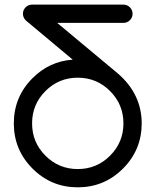

<svg xmlns="http://www.w3.org/2000/svg" viewBox="-20 -801 665 821"><path d="M312.5 -468.8Q231.4 -468.8 174.3 -411.6Q117.2 -354.5 117.2 -273.4Q117.2 -192.4 174.3 -135.3Q231.4 -78.1 312.5 -78.1Q393.6 -78.1 450.7 -135.3Q507.8 -192.4 507.8 -273.4Q507.8 -354.5 450.7 -411.6Q393.6 -468.8 312.5 -468.8ZM507.8 -781.2Q523.9 -781.2 535.4 -769.8Q546.9 -758.3 546.9 -742.2Q546.9 -726.1 535.4 -714.6Q523.9 -703.1 507.8 -703.1H224.6L486.8 -484.4Q585.9 -396.5 585.9 -273.4Q585.9 -160.2 505.9 -80.1Q425.8 0 312.5 0Q199.2 0 119.1 -80.1Q39.1 -160.2 39.1 -273.4Q39.1 -386.7 119.1 -466.8Q191.4 -539.1 291 -545.9L88.9 -714.8V-715.3Q78.1 -726.6 78.1 -742.2Q78.1 -758.3 89.6 -769.8Q101.1 -781.2 117.2 -781.2Z"/></svg>

Font: Comfortaa
Style: Regular
Weight: 400
Designer: Johan Aakerlund - aajohan
Foundry: Johan Aakerlund
Version: Version 2.004 2013